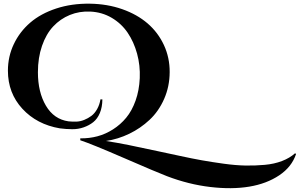

<svg xmlns="http://www.w3.org/2000/svg" viewBox="-20 -739 1610 1031"><path d="M1564.5 84 1569.8 87.9Q1546.9 157.2 1479.5 202.4Q1412.1 247.6 1318.6 263.2Q1225.1 278.8 1109.1 265.1Q993.2 251.5 876.5 207Q824.2 187 647 110.1Q469.7 33.2 411.1 14.2V3.9H413.1Q459.5 4.4 502.9 -7.1Q546.4 -18.6 586.7 -44.2Q627 -69.8 657.7 -106.9Q688.5 -144 708 -198.7Q727.5 -253.4 730.5 -319.3Q733.4 -387.7 716.1 -450.9Q698.7 -514.2 665.5 -563.2Q632.3 -612.3 580.3 -643.1Q528.3 -673.8 465.3 -676.8Q406.7 -679.7 355.2 -658.7Q303.7 -637.7 265.6 -596.9Q227.5 -556.2 205.6 -492.7Q183.6 -429.2 183.6 -351.1Q183.6 -244.1 226.6 -171.4Q269.5 -98.6 347.7 -87.4Q368.2 -85.4 389.4 -85.9Q410.6 -86.4 431.9 -95Q453.1 -103.5 470.7 -116.7Q488.3 -129.9 501.5 -153.1Q514.6 -176.3 519.5 -205.6L529.8 -205.1Q529.3 -163.1 516.1 -131.8Q502.9 -100.6 480.7 -83Q458.5 -65.4 429.2 -55.2Q399.9 -44.9 367.4 -45.2Q335 -45.4 301.3 -49.8Q177.7 -70.8 100.1 -155Q22.5 -239.3 22.5 -359.4Q22.5 -435.5 54.2 -502.2Q85.9 -568.8 142.3 -617.4Q198.7 -666 282 -693.4Q365.2 -720.7 463.4 -719.2Q556.6 -717.8 636.5 -689.7Q716.3 -661.6 772.5 -613.3Q828.6 -564.9 860.1 -497.3Q891.6 -429.7 891.1 -351.1Q890.6 -273.9 861.3 -207.5Q832 -141.1 783.2 -95.5Q734.4 -49.8 674.3 -20.8Q614.3 8.3 548.8 18.1Q604 26.4 671.1 39.8Q738.3 53.2 825.2 72.3Q912.1 91.3 945.8 98.1Q1010.7 112.3 1064.2 121.8Q1117.7 131.3 1181.4 140.1Q1245.1 148.9 1297.9 149.9Q1350.6 150.9 1401.6 146.2Q1452.6 141.6 1494.1 125.7Q1535.6 109.9 1564.5 84Z"/></svg>

Font: Cinzel Decorative Bold
Style: Regular
Weight: 700
Designer: Natanael Gama
Version: Version 1.001;PS 001.001;hotconv 1.0.56;makeotf.lib2.0.21325